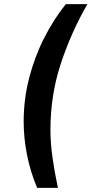

<svg xmlns="http://www.w3.org/2000/svg" viewBox="-20 -725 441 925"><path d="M159 180Q126 102 110 20.5Q94 -61 94 -139Q94 -247 120.5 -349.5Q147 -452 193 -542.5Q239 -633 297 -705H401Q324 -572 273.5 -420Q223 -268 223 -98Q223 -37 233 34.5Q243 106 259 180Z"/></svg>

Font: Mulish ExtraLight
Style: Italic
Weight: 200
Italic angle: -9°
Designer: Vernon Adams
Foundry: Vernon Adams
Version: Version 3.603